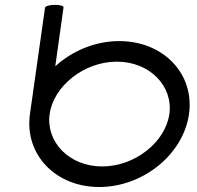

<svg xmlns="http://www.w3.org/2000/svg" viewBox="-20 -750 789 770"><path d="M160.5 -718.7 100.1 -292.6C77.4 -131.1 202.1 0 377.9 0C553.7 0 715.3 -131.1 738 -292.6C760.7 -454.1 635.2 -585.2 458.3 -585.2C361.6 -585.2 269.2 -546 201.6 -484C205.9 -514.6 230.4 -689.1 234.7 -719.7C236.8 -734.7 162.6 -733.7 160.5 -718.7ZM659.2 -292.6C643.6 -181.1 522 -82.5 389.6 -82.5C257.3 -82.5 163.4 -181.1 179.1 -292.6C194.7 -404.1 316.3 -502.7 448.7 -502.7C581 -502.7 674.9 -404.1 659.2 -292.6Z"/></svg>

Font: Hi.
Style: Tall Oblique
Weight: 400
Designer: Mew Too, Robert Jablonski
Foundry: Cannot Into Space Fonts
Version: Version 1.996